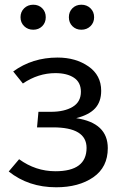

<svg xmlns="http://www.w3.org/2000/svg" viewBox="-20 -782 530 814"><path d="M82.5 -747Q98 -762 121 -762Q144 -762 159 -747Q174 -732 174 -709Q174 -686 159 -671Q144 -656 121 -656Q98 -656 82.5 -671Q67 -686 67 -709Q67 -732 82.5 -747ZM287 -747Q302 -762 325 -762Q348 -762 363.5 -747Q379 -732 379 -709Q379 -686 363.5 -671Q348 -656 325 -656Q302 -656 287 -671Q272 -686 272 -709Q272 -732 287 -747ZM224 -538Q301 -538 355 -500.5Q409 -463 409 -397Q409 -351 383.5 -323Q358 -295 303 -281Q437 -261 437 -154Q437 -73 375.5 -30.5Q314 12 218 12Q101 12 17 -55L61 -107Q131 -56 215 -56Q347 -56 347 -155Q347 -242 205 -242H137L143 -308H196Q253 -308 288 -329Q323 -350 323 -393Q323 -433 293.5 -452.5Q264 -472 215 -472Q142 -472 77 -428L36 -479Q117 -538 224 -538Z"/></svg>

Font: FiraGO Book
Style: Regular
Weight: 350
Designer: bBox Type
Foundry: bBox Type GmbH
Version: Version 1.001;PS 001.001;hotconv 1.0.88;makeotf.lib2.5.64775